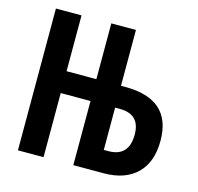

<svg xmlns="http://www.w3.org/2000/svg" viewBox="-104 -824 961 934"><g transform="rotate(15 376.5 -357.0)"><path d="M468 -323H491Q594 -323 594 -221Q594 -110 491 -110H468ZM194 0V-323H344V0H496Q604 0 663.5 -58Q723 -116 723 -224Q723 -433 490 -433H468V-714H344V-433H194V-714H65V0Z"/></g></svg>

Font: Noto Sans UI Condensed
Style: Bold
Weight: 700
Width: 3
Designer: Monotype Design Team
Foundry: Monotype Imaging Inc.
Version: 1.001